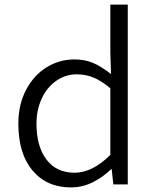

<svg xmlns="http://www.w3.org/2000/svg" viewBox="-20 -804 660 837"><path d="M60 -265Q60 -348 93.5 -412Q127 -476 183 -510.5Q239 -545 304 -545Q349 -545 385 -530Q421 -515 464 -481L461 -575V-784H537V0H474L467 -66H464Q428 -31 383.5 -9Q339 13 289 13Q184 13 122 -60.5Q60 -134 60 -265ZM461 -129V-419Q422 -452 387.5 -466Q353 -480 314 -480Q266 -480 225.5 -452Q185 -424 162 -374.5Q139 -325 139 -265Q139 -166 182.5 -108.5Q226 -51 305 -51Q383 -51 461 -129Z"/></svg>

Font: Nebula Sans Book
Style: Regular
Weight: 400
Designer: Paul D. Hunt for Adobe (as Source Sans)
Foundry: Nebula Entertainment & Broadcasting LLC
Version: Version 1.010